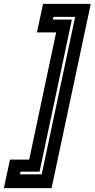

<svg xmlns="http://www.w3.org/2000/svg" viewBox="-87 -770 488 990"><path d="M179 200H-67L-35.5 53H63.5L202.5 -603H103.5L135 -750H381ZM128 129 300.5 -683H188.5L185.5 -669H283.5L117 115H19L16 129Z"/></svg>

Font: Tourney Thin
Style: Bold Italic
Weight: 700
Italic angle: -12°
Version: Version 1.015